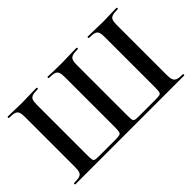

<svg xmlns="http://www.w3.org/2000/svg" viewBox="-93 -939 1253 1253"><g transform="rotate(-45 533.5 -312.5)"><path d="M30 -12Q65 -12 81 -17Q97 -22 103 -36.5Q109 -51 109 -81V-544Q109 -574 103 -588Q97 -602 81 -607.5Q65 -613 30 -613Q28 -613 28 -619Q28 -625 30 -625L84 -624Q130 -622 158 -622Q191 -622 241 -624L297 -625Q300 -625 300 -619Q300 -613 297 -613Q263 -613 247 -607.5Q231 -602 225.5 -588Q220 -574 220 -544V-83Q220 -49 222.5 -38Q225 -27 234 -24Q243 -21 270 -21H422Q450 -21 460.5 -24.5Q471 -28 474 -40Q477 -52 477 -83V-544Q477 -574 471 -588Q465 -602 449 -607.5Q433 -613 399 -613Q396 -613 396 -619Q396 -625 399 -625Q450 -622 533 -622Q561 -622 609 -624L667 -625Q669 -625 669 -619Q669 -613 667 -613Q632 -613 616 -607.5Q600 -602 594 -588Q588 -574 588 -544V-83Q588 -49 590.5 -38Q593 -27 602 -24Q611 -21 639 -21H791Q820 -21 830 -24Q840 -27 843 -38.5Q846 -50 846 -83V-544Q846 -574 840.5 -588Q835 -602 818.5 -607.5Q802 -613 768 -613Q766 -613 766 -619Q766 -625 768 -625L825 -624Q875 -622 908 -622Q937 -622 981 -624L1035 -625Q1038 -625 1038 -619Q1038 -613 1035 -613Q1001 -613 984.5 -607.5Q968 -602 962.5 -588Q957 -574 957 -544V-81Q957 -52 963.5 -37.5Q970 -23 986 -17.5Q1002 -12 1035 -12Q1038 -12 1038 -6Q1038 0 1035 0H30Q28 0 28 -6Q28 -12 30 -12Z"/></g></svg>

Font: Cormorant Unicase
Style: Bold
Weight: 700
Designer: Christian Thalmann (Catharsis Fonts)
Foundry: Catharsis Fonts
Version: Version 4.000